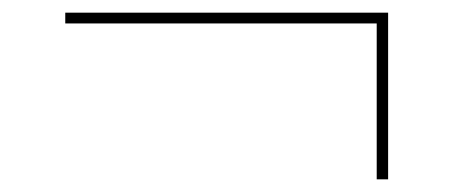

<svg xmlns="http://www.w3.org/2000/svg" viewBox="-20 -335 726 303"><path d="M592.5 -52H574.5V-305H592.5ZM83 -298V-315H592.5V-298Z"/></svg>

Font: Anek Latin Expanded Thin
Style: Regular
Weight: 250
Width: 7
Designer: Yesha Goshar
Foundry: Ek Type
Version: Version 1.003